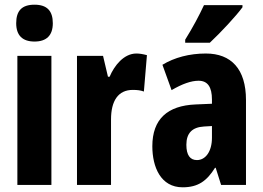

<svg xmlns="http://www.w3.org/2000/svg" viewBox="-20 -788 1120 818"><path d="M127 -768C73 -768 49 -742 49 -689C49 -637 76 -611 127 -611C178 -611 205 -637 205 -689C205 -741 181 -768 127 -768ZM199 -550H54V0H199Z M561 -560C508 -560 467 -509 447 -461H440L419 -550H308V0H453V-279C453 -358 483 -405 546 -405C565 -405 580 -403 593 -398L606 -553C587 -558 574 -560 561 -560Z M1013 -757V-766H849C828 -721 802 -672 769 -619V-606H874C922 -651 986 -720 1013 -757ZM857 -560C787 -560 723 -543 672 -512L711 -404C757 -431 795 -444 826 -444C865 -444 883 -417 883 -364V-346L813 -343C694 -338 629 -281 629 -165C629 -76 665 10 758 10C824 10 861 -17 896 -73H899L922 0H1028V-362C1028 -494 965 -560 857 -560ZM849 -249 883 -251V-201C883 -143 856 -106 819 -106C790 -106 774 -127 774 -171C774 -221 799 -246 849 -249Z"/></svg>

Font: Noto Sans Armenian ExtraCondensed ExtraBold
Style: Regular
Weight: 800
Width: 2
Designer: Monotype Design Team
Foundry: Monotype Imaging Inc.
Version: Version 2.008